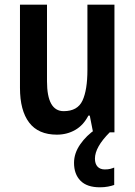

<svg xmlns="http://www.w3.org/2000/svg" viewBox="-20 -563 574 817"><path d="M467 -543V0H376L362 -71H356Q335 -30 300 -10Q265 10 222 10Q143 10 104 -41.5Q65 -93 65 -189V-543H180V-217Q180 -90 251 -90Q310 -90 331 -135Q352 -180 352 -266V-543ZM384 112Q384 134 395 146Q406 158 426 158Q440 158 449.5 155.5Q459 153 466 150V224Q455 228 439.5 231Q424 234 405 234Q350 234 322.5 206Q295 178 295 130Q295 89 321.5 51Q348 13 387 -13L447 0Q384 63 384 112Z"/></svg>

Font: Noto Sans Gurmukhi Condensed SemiBold
Style: Regular
Weight: 600
Width: 3
Designer: Jelle Bosma - Monotype Design Team
Foundry: Monotype Imaging Inc.
Version: Version 2.004; ttfautohint (v1.8.4.7-5d5b)